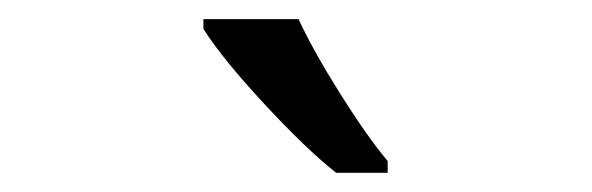

<svg xmlns="http://www.w3.org/2000/svg" viewBox="-20 -786 617 200"><path d="M383.8 -606H330.1Q298.3 -631.3 254.9 -678.2Q211.4 -725.1 191.9 -755.9V-766.1H291Q306.6 -732.4 334.5 -688.2Q362.3 -644 383.8 -618.2Z"/></svg>

Font: f06896923
Style: Regular
Weight: 400
Foundry: Ascender Corporation
Version: Version 1.10